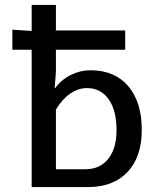

<svg xmlns="http://www.w3.org/2000/svg" viewBox="-20 -756 626 776"><path d="M108 0V-555H30V-636L108 -631V-736H206V-633H486V-555H206V-466L201 -400H203Q228 -434 266 -453Q304 -472 346 -472Q443 -472 498 -408Q553 -344 553 -231Q553 -122 495.5 -61Q438 0 336 0ZM325 -72Q384 -72 417.5 -114Q451 -156 451 -231Q451 -310 419 -355Q387 -400 331 -400Q296 -400 263 -377Q230 -354 206 -313V-72Z"/></svg>

Font: Non Bureau
Style: Regular
Weight: 400
Designer: Jona Saucedo
Foundry: Non Foundry
Version: Version 1.000; ttfautohint (v1.8.4)